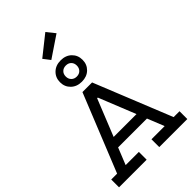

<svg xmlns="http://www.w3.org/2000/svg" viewBox="-372 -1427 1549 1549"><g transform="rotate(-45 402.0 -653.0)"><path d="M604 -318V-233H203V-318ZM724.5 -89H791.5V0H471.5V-89H622L387 -673.5L446.5 -633H352.5L412 -673.5L177 -89H327.5V0H12.5V-89H79.5L347 -752H457ZM403.5 -814Q346.5 -814 310.8 -848.5Q275 -883 275 -935.5Q275 -988.5 310.8 -1023Q346.5 -1057.5 403.5 -1057.5Q461 -1057.5 496.5 -1023Q532 -988.5 532 -935.5Q532 -883 496.5 -848.5Q461 -814 403.5 -814ZM403.5 -872.5Q432 -872.5 449.2 -890.2Q466.5 -908 466.5 -935.5Q466.5 -964 449.2 -981.2Q432 -998.5 403.5 -998.5Q375.5 -998.5 358 -981.2Q340.5 -964 340.5 -935.5Q340.5 -908 358 -890.2Q375.5 -872.5 403.5 -872.5ZM478 -1306.5 535 -1235.5 352.5 -1112.5 307.5 -1171Z"/></g></svg>

Font: Hepta Slab ExtraLight Medium
Style: Regular
Weight: 500
Version: Version 1.100